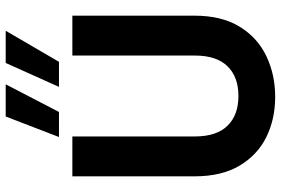

<svg xmlns="http://www.w3.org/2000/svg" viewBox="-176 -798 986 674"><g transform="rotate(-90 317.0 -461.0)"><path d="M314 12Q236 12 173 -19Q110 -50 72.5 -113Q35 -176 35 -271V-700H175V-270Q175 -194 212.5 -155.5Q250 -117 317 -117Q384 -117 421.5 -155.5Q459 -194 459 -270V-700H599V-271Q599 -176 560.5 -113Q522 -50 457 -19Q392 12 314 12ZM349 -747 433 -934H546L437 -747ZM173 -747 245 -934H358L261 -747Z"/></g></svg>

Font: Host Grotesk Black
Style: Regular
Weight: 900
Designer: Doğukan Karapınar based on Poppins by Indian Type Foundry, Jonny Pinhorn
Foundry: Element Type
Version: Version 1.000; ttfautohint (v1.8.4.7-5d5b);gftools[0.9.33]